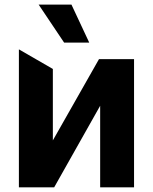

<svg xmlns="http://www.w3.org/2000/svg" viewBox="-20 -797 651 817"><path d="M60.4 -587V0H210.6L406.2 -346.9V0H550.4V-545.5H401.3L204.9 -199.6V-503.6ZM144.5 -777.3 252.8 -615.8H359.7L284.1 -777.3Z"/></svg>

Font: Inter-Hewn
Style: Bold
Weight: 700
Designer: Rasmus Andersson
Foundry: rsms
Version: Version 3.012;git-f93a4a705